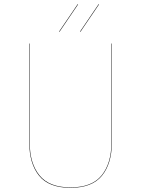

<svg xmlns="http://www.w3.org/2000/svg" viewBox="-20 -888 674 917"><path d="M514 -206Q514 -107 467 -49Q420 9 317 9Q213 9 166.5 -49Q120 -107 120 -206V-680H122V-206Q122 -108 168.5 -50.5Q215 7 317 7Q419 7 465.5 -50.5Q512 -108 512 -206V-680H514ZM353 -867 264 -736 262 -737 351 -868ZM453 -867 364 -736 362 -737 451 -868Z"/></svg>

Font: FiraGO Two
Style: Regular
Weight: 100
Designer: bBox Type
Foundry: bBox Type GmbH
Version: Version 1.001